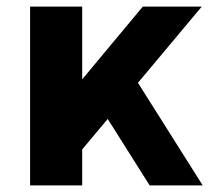

<svg xmlns="http://www.w3.org/2000/svg" viewBox="-20 -560 636 580"><path d="M102 -168.8 411.3 -540H589.4L204.6 -80.3ZM70.9 -540H228.3V0H70.9ZM271.8 -253.9 384.3 -329.6 592.3 0H432Z"/></svg>

Font: Pathway Extreme 8pt Thin 12pt
Style: Regular
Weight: 100
Version: Version 1.001;gftools[0.9.26]